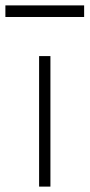

<svg xmlns="http://www.w3.org/2000/svg" viewBox="-60 -692 332 712"><path d="M85 0V-484H127V0ZM-40 -629V-672H252V-629Z"/></svg>

Font: wassup Sans
Style: Light
Weight: 200
Version: Version 2.001